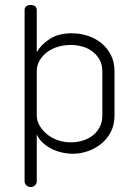

<svg xmlns="http://www.w3.org/2000/svg" viewBox="-20 -753 528 773"><path d="M103 -733Q128 -733 128 -712V-543Q145 -573 180 -596Q215 -619 269 -619Q302 -619 333 -609Q364 -599 388 -579.5Q412 -560 426.5 -531.5Q441 -503 441 -466V-288Q441 -251 426.5 -222.5Q412 -194 388 -174.5Q364 -155 334 -144.5Q304 -134 274 -134Q251 -134 227.5 -139.5Q204 -145 184.5 -155.5Q165 -166 150 -180.5Q135 -195 128 -212V-22Q128 -14 121 -7Q114 0 104 0Q93 0 86 -7Q79 -14 79 -22V-713Q79 -723 86 -728Q93 -733 103 -733ZM392 -466Q392 -493 381 -512.5Q370 -532 352.5 -545.5Q335 -559 312 -565.5Q289 -572 265 -572Q238 -572 213 -564.5Q188 -557 169.5 -543Q151 -529 139.5 -509.5Q128 -490 128 -466V-287Q128 -268 138.5 -249Q149 -230 167 -214.5Q185 -199 210 -189.5Q235 -180 265 -180Q289 -180 311.5 -186.5Q334 -193 352 -206.5Q370 -220 381 -240.5Q392 -261 392 -288Z"/></svg>

Font: AkaAcidDosis
Style: Light
Weight: 300
Designer: Edgar Tolentino, Pablo Impallari, Igino Marini, Aka-Acid
Foundry: Edgar Tolentino, Pablo Impallari, Igino Marini, Aka-Acid
Version: Version 1.007